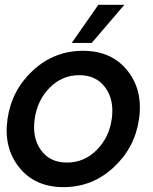

<svg xmlns="http://www.w3.org/2000/svg" viewBox="-20 -770 634 797"><path d="M388.2 -750H496.1L360.8 -591.8H277.8ZM11.2 -275.9Q28.3 -396 116.7 -477.5Q205.1 -559.1 324 -559.1Q442.9 -559.1 508.5 -477.5Q574.2 -396 557.1 -275.9Q540 -156.7 451.4 -75Q362.8 6.8 243.9 6.8Q125 6.8 59.6 -75.2Q-5.9 -157.2 11.2 -275.9ZM257.8 -95.2Q329.6 -95.2 381.3 -147.2Q433.1 -199.2 443.8 -275.9Q455.1 -354 417.5 -406Q379.9 -458 308.8 -458Q237.8 -458 186.3 -406Q134.8 -354 124 -275.9Q112.8 -198.7 149.9 -147Q187 -95.2 257.8 -95.2Z"/></svg>

Font: Oakes Grotesk
Style: Medium Italic
Weight: 500
Designer: Samuel Oakes
Foundry: Samuel Oakes
Version: Version 1.0 | wf-rip DC20170320